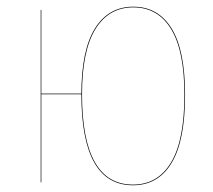

<svg xmlns="http://www.w3.org/2000/svg" viewBox="-20 -547 640 576"><path d="M379.9 -526.9Q454.6 -526.9 494.9 -461.4Q535.2 -396 535.2 -262.2Q535.2 -124.5 494.6 -57.9Q454.1 8.8 378.9 8.8Q224.1 8.8 224.1 -264.2H104V0H102.1V-517.1H104V-266.1H224.1V-265.1Q224.1 -396.5 264.9 -461.7Q305.7 -526.9 379.9 -526.9ZM378.9 6.8Q453.1 6.8 493.2 -59.6Q533.2 -126 533.2 -262.2Q533.2 -394.5 493.4 -459.7Q453.6 -524.9 379.9 -524.9Q306.6 -524.9 266.4 -460Q226.1 -395 226.1 -264.2Q226.1 6.8 378.9 6.8Z"/></svg>

Font: Fira Sans Compressed Two
Style: Regular
Weight: 100
Width: 1
Designer: Carrois Corporate & Edenspiekermann AG
Foundry: Carrois Corporate GbR & Edenspiekermann AG
Version: Version 4.203;PS 004.203;hotconv 1.0.88;makeotf.lib2.5.64775